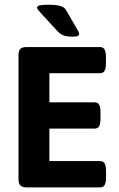

<svg xmlns="http://www.w3.org/2000/svg" viewBox="-20 -811 514 831"><path d="M60.1 0ZM60.1 -34.7V-573.2Q60.1 -591.3 68.4 -599.4Q76.7 -607.4 94.7 -607.4H412.6Q426.3 -607.4 432.4 -597.2Q438.5 -586.9 438.5 -564V-537.6Q438.5 -514.6 432.4 -504.4Q426.3 -494.1 412.6 -494.1H193.8V-368.2H389.2Q402.8 -368.2 408.9 -357.9Q415 -347.7 415 -324.7V-297.9Q415 -274.9 408.9 -264.6Q402.8 -254.4 389.2 -254.4H193.8V-113.8H413.1Q426.8 -113.8 432.9 -103.5Q439 -93.3 439 -70.8V-43.5Q439 -20.5 432.9 -10.3Q426.8 0 413.1 0H94.7Q76.7 0 68.4 -8.3Q60.1 -16.6 60.1 -34.7ZM230.5 -674.3 171.4 -738.3Q149.4 -762.2 145 -767.8Q140.6 -773.4 140.6 -778.3Q140.6 -785.2 152.6 -787.8Q164.6 -790.5 192.4 -790.5Q221.2 -790.5 240 -785.4Q258.8 -780.3 266.1 -767.1L302.2 -704.6Q311 -689.9 316.7 -679.7Q322.3 -669.4 322.3 -665.5Q322.3 -658.2 316.7 -655.3Q311 -652.3 295.4 -652.3Q268.1 -652.3 253.7 -658.4Q239.3 -664.6 230.5 -674.3Z"/></svg>

Font: Jaldi
Style: Bold
Weight: 400
Designer: Pablo Cosgaya and Nicolas Silva
Foundry: Omnibus-Type
Version: Version 1.007